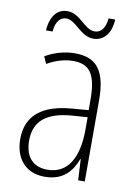

<svg xmlns="http://www.w3.org/2000/svg" viewBox="-83 -833 586 831"><g transform="rotate(10 210.0 -417.5)"><path d="M68 -681H97C101 -728 122 -747 146 -747C190 -747 218 -681 276 -681C318 -681 352 -714 355 -779H326C322 -734 302 -713 276 -713C230 -713 203 -779 146 -779C102 -779 73 -746 68 -681ZM210 -605C165 -605 119 -592 80 -569L94 -538C136 -562 174 -571 208 -571C279 -571 310 -532 310 -419V-373L237 -367C111 -357 40 -304 40 -199C40 -120 82 -56 172 -56C254 -56 291 -104 311 -158H313L318 -66H347V-423C347 -552 305 -605 210 -605ZM240 -337 311 -342V-284C310 -167 270 -88 178 -88C115 -88 79 -128 79 -199C79 -285 133 -328 240 -337Z"/></g></svg>

Font: Noto Sans Malayalam UI Condensed ExtraLight
Style: Regular
Weight: 200
Width: 3
Designer: Jelle Bosma - Monotype Design Team
Foundry: Monotype Imaging Inc.
Version: Version 2.104